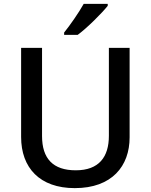

<svg xmlns="http://www.w3.org/2000/svg" viewBox="-20 -961 778 991"><path d="M536 -931V-941H412C387 -896 341 -830 311 -793V-781H381C430 -817 507 -894 536 -931ZM649 -252V-714H542V-260C542 -151 491 -82 371 -82C254 -82 197 -142 197 -259V-714H89V-254C89 -95 185 10 366 10C558 10 649 -104 649 -252Z"/></svg>

Font: Noto Sans Malayalam Medium
Style: Regular
Weight: 500
Designer: Jelle Bosma - Monotype Design Team
Foundry: Monotype Imaging Inc.
Version: Version 2.104